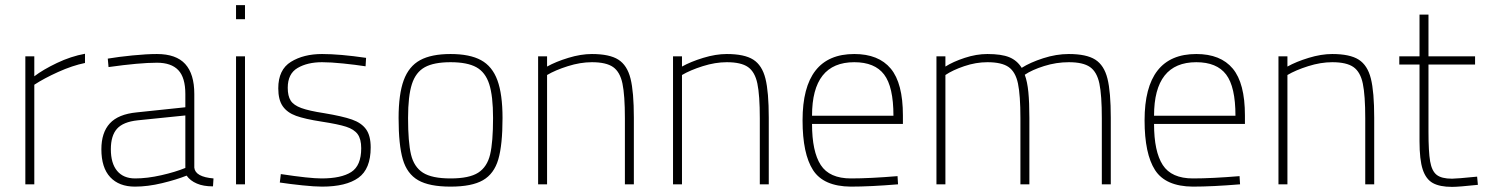

<svg xmlns="http://www.w3.org/2000/svg" viewBox="-20 -720 5799 750"><path d="M79 -500H114V-422Q148 -448 202.5 -474Q257 -500 312 -510V-474Q263 -464 207.5 -439Q152 -414 114 -389V0H79Z M376 -137Q376 -202 409 -238Q442 -274 514 -281L704 -301V-353Q704 -417 676.5 -446Q649 -475 593 -475Q525 -475 404 -458L401 -491Q442 -498 497.5 -503.5Q553 -509 593 -509Q668 -509 703.5 -470Q739 -431 739 -353V-65Q743 -29 814 -23L812 8Q774 8 749 -3Q723 -14 709 -34Q669 -18 613 -4.5Q557 9 507 9Q445 9 410.5 -28Q376 -65 376 -137ZM704 -64V-269L518 -250Q461 -244 437 -217Q413 -190 413 -137Q413 -82 437.5 -52.5Q462 -23 508 -23Q555 -23 610 -35.5Q665 -48 704 -64Z M902 -700H937V-645H902ZM902 -500H937V0H902Z M1073 -7 1077 -40Q1189 -23 1236 -23Q1313 -23 1352 -48Q1391 -73 1391 -141Q1391 -177 1377 -196Q1363 -215 1332 -225Q1301 -235 1236 -245Q1171 -255 1136.5 -267.5Q1102 -280 1084.5 -305Q1067 -330 1067 -375Q1067 -448 1116.5 -478.5Q1166 -509 1238 -509Q1307 -509 1410 -494L1408 -461Q1369 -467 1320.5 -472Q1272 -477 1238 -477Q1181 -477 1142.5 -454.5Q1104 -432 1104 -377Q1104 -345 1115.5 -327Q1127 -309 1157 -298Q1187 -287 1246 -278Q1318 -266 1355 -253Q1392 -240 1410 -215Q1428 -190 1428 -144Q1428 -60 1380 -25.5Q1332 9 1238 9Q1209 9 1161 4Q1113 -1 1073 -7Z M1537 -259Q1537 -352 1557 -406.5Q1577 -461 1621 -485Q1665 -509 1740 -509Q1815 -509 1859 -485Q1903 -461 1923 -406.5Q1943 -352 1943 -259Q1943 -154 1926.5 -97.5Q1910 -41 1866.5 -16Q1823 9 1740 9Q1657 9 1613.5 -16Q1570 -41 1553.5 -97.5Q1537 -154 1537 -259ZM1906 -259Q1906 -345 1891 -391.5Q1876 -438 1840.5 -457.5Q1805 -477 1740 -477Q1675 -477 1639.5 -457.5Q1604 -438 1589 -391.5Q1574 -345 1574 -259Q1574 -165 1585.5 -116.5Q1597 -68 1632 -45.5Q1667 -23 1740 -23Q1813 -23 1848 -45.5Q1883 -68 1894.5 -116.5Q1906 -165 1906 -259Z M2082 -500H2117V-460Q2151 -479 2200 -494Q2249 -509 2292 -509Q2361 -509 2395.5 -487Q2430 -465 2443 -413Q2456 -361 2456 -260V0H2421V-258Q2421 -348 2411.5 -393.5Q2402 -439 2375 -458Q2348 -477 2292 -477Q2247 -477 2198 -461.5Q2149 -446 2117 -427V0H2082Z M2609 -500H2644V-460Q2678 -479 2727 -494Q2776 -509 2819 -509Q2888 -509 2922.5 -487Q2957 -465 2970 -413Q2983 -361 2983 -260V0H2948V-258Q2948 -348 2938.5 -393.5Q2929 -439 2902 -458Q2875 -477 2819 -477Q2774 -477 2725 -461.5Q2676 -446 2644 -427V0H2609Z M3115 -250Q3115 -509 3317 -509Q3412 -509 3459.5 -452Q3507 -395 3507 -269V-236H3152Q3152 -128 3186 -75.5Q3220 -23 3304 -23Q3378 -23 3486 -32L3488 0Q3380 9 3303 9Q3197 8 3156 -55.5Q3115 -119 3115 -250ZM3470 -268Q3470 -381 3433.5 -429Q3397 -477 3317 -477Q3152 -477 3152 -268Z M3638 -500H3673V-460Q3703 -479 3748.5 -494Q3794 -509 3837 -509Q3892 -509 3922.5 -496.5Q3953 -484 3971 -455Q4004 -476 4055 -492.5Q4106 -509 4155 -509Q4224 -509 4258.5 -487Q4293 -465 4306 -413Q4319 -361 4319 -260V0H4284V-258Q4284 -348 4274.5 -393.5Q4265 -439 4238 -458Q4211 -477 4155 -477Q4106 -477 4058.5 -462Q4011 -447 3983 -428Q3993 -401 3997 -360.5Q4001 -320 4001 -260V0H3966V-258Q3966 -348 3956.5 -393.5Q3947 -439 3920 -458Q3893 -477 3837 -477Q3792 -477 3746.5 -461.5Q3701 -446 3673 -427V0H3638Z M4451 -250Q4451 -509 4653 -509Q4748 -509 4795.5 -452Q4843 -395 4843 -269V-236H4488Q4488 -128 4522 -75.5Q4556 -23 4640 -23Q4714 -23 4822 -32L4824 0Q4716 9 4639 9Q4533 8 4492 -55.5Q4451 -119 4451 -250ZM4806 -268Q4806 -381 4769.5 -429Q4733 -477 4653 -477Q4488 -477 4488 -268Z M4974 -500H5009V-460Q5043 -479 5092 -494Q5141 -509 5184 -509Q5253 -509 5287.5 -487Q5322 -465 5335 -413Q5348 -361 5348 -260V0H5313V-258Q5313 -348 5303.5 -393.5Q5294 -439 5267 -458Q5240 -477 5184 -477Q5139 -477 5090 -461.5Q5041 -446 5009 -427V0H4974Z M5525 -168V-468H5446V-500H5525V-663H5560V-500H5742V-468H5560V-206Q5560 -127 5566.5 -89.5Q5573 -52 5592 -37Q5611 -22 5652 -22Q5670 -22 5750 -30L5753 2Q5678 10 5652 10Q5604 10 5577 -5Q5550 -20 5537.5 -58Q5525 -96 5525 -168Z"/></svg>

Font: Cairo ExtraLight
Style: Regular
Weight: 275
Designer: Mohamed Gaber, Accademia di Belle Arti di Urbino and others
Foundry: Kief Type Foundry, Accademia di Belle Arti di Urbino and others
Version: Version 3.011